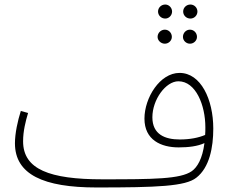

<svg xmlns="http://www.w3.org/2000/svg" viewBox="-20 -807 1015 848"><path d="M710 -725C726 -725 740 -739 740 -756C740 -773 726 -787 710 -787C692 -787 678 -773 678 -756C678 -739 692 -725 710 -725ZM821 -725C838 -725 852 -739 852 -756C852 -773 838 -787 821 -787C803 -787 789 -773 789 -756C789 -739 803 -725 821 -725ZM708 -614C725 -614 739 -628 739 -644C739 -662 725 -676 708 -676C691 -676 676 -662 676 -644C676 -628 691 -614 708 -614ZM819 -614C836 -614 850 -628 850 -644C850 -662 836 -676 819 -676C802 -676 788 -662 788 -644C788 -628 802 -614 819 -614ZM406 21C675 21 799 16 847 -22C905 -67 922 -155 922 -239C922 -368 867 -485 773 -485C686 -485 618 -375 618 -283C618 -189 691 -156 769 -156C813 -156 853 -161 883 -175C874 -105 851 -68 827 -51C777 -16 659 -15 432 -15C199 -15 82 -59 82 -183C82 -228 93 -271 104 -308L72 -317C58 -273 46 -218 46 -174C46 -36 173 21 406 21ZM653 -289C653 -367 712 -448 768 -448C845 -448 887 -342 887 -245C887 -233 887 -222 886 -211C858 -199 820 -191 774 -191C709 -191 653 -213 653 -289Z"/></svg>

Font: Noto Sans Arabic ExtLt
Style: Regular
Weight: 200
Designer: Monotype Design Team, Nadine Chahine, Nizar Qandah and Khaled Hosny
Foundry: Monotype Imaging Inc.
Version: Version 2.012